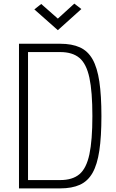

<svg xmlns="http://www.w3.org/2000/svg" viewBox="-20 -1042 640 1062"><path d="M85 0V-800H313Q378 -800 422 -780Q466 -760 492 -714Q518 -668 529.5 -591Q541 -514 541 -400Q541 -286 529.5 -209Q518 -132 492 -86Q466 -40 422 -20Q378 0 313 0ZM135 -14 102 -46H313Q381 -46 419.5 -78.5Q458 -111 474.5 -188.5Q491 -266 491 -400Q491 -535 474.5 -612Q458 -689 419.5 -721.5Q381 -754 313 -754H102L135 -786ZM300 -875 170 -990 208 -1020 300 -939 391 -1022 430 -992Z"/></svg>

Font: Victor Mono Thin
Style: Regular
Weight: 100
Monospace: yes
Designer: Rune Bjørnerås
Version: Version 1.561;gftools[0.9.30]